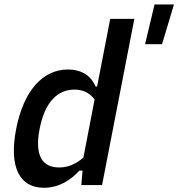

<svg xmlns="http://www.w3.org/2000/svg" viewBox="-20 -852 821 884"><path d="M54.5 -259C20.5 -84.5 68.5 12.5 182.5 12.5C251.5 12.5 305.5 -22.5 345.5 -66.5H360L354.5 0H450L598.5 -765H487.5L427 -453.5H420C402 -497.5 362 -532 292.5 -532C177.5 -532 89 -435 54.5 -259ZM648 -648.5H726L781 -831.5H691.5ZM162.5 -259C187 -384 246 -439.5 323 -439.5C359 -439.5 391 -427 415.5 -394L364 -126.5C326 -93.5 289.5 -81 252.5 -81C174 -81 138.5 -136.5 162.5 -259Z"/></svg>

Font: Monaspace Neon Medium
Style: Italic
Weight: 500
Italic angle: -11°
Designer: Riley Cran & the Lettermatic Team
Foundry: Lettermatic
Version: Version 1.200 (Monaspace Neon)